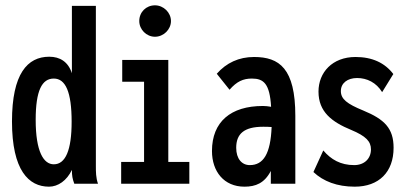

<svg xmlns="http://www.w3.org/2000/svg" viewBox="-20 -690 1540 721"><path d="M164 11C198 11 231 -12 250 -52C250 -30 252 -19 259 0H348C340 -23 340 -44 340 -67V-668H250V-415C236 -458 205 -477 165 -477C83 -477 25 -413 25 -234C25 -50 88 11 164 11ZM182 -73C144 -73 114 -120 114 -240C114 -351 138 -395 182 -395C226 -395 249 -345 249 -233C249 -126 226 -73 182 -73Z M562 -552C594 -552 622 -579 622 -611C622 -643 594 -670 562 -670C529 -670 503 -645 503 -611C503 -579 530 -552 562 -552ZM435 0H691V-82H612V-465H439V-383H521V-82H435Z M898 11C940 11 973 -2 997 -48V0H1089V-255C1089 -433 1029 -476 934 -476C877 -476 830 -454 794 -413L842 -353C869 -384 893 -395 926 -395C970 -395 993 -376 998 -289C987 -291 976 -292 967 -292C847 -292 776 -233 776 -123C776 -46 821 11 898 11ZM867 -135C867 -187 896 -214 968 -214C977 -214 988 -214 1000 -213C996 -112 969 -70 918 -70C888 -70 867 -94 867 -135Z M1312 11C1403 11 1458 -44 1458 -135C1458 -208 1424 -242 1344 -275C1283 -300 1260 -318 1260 -348C1260 -378 1285 -397 1321 -397C1358 -397 1393 -380 1415 -344L1457 -412C1425 -454 1378 -476 1315 -476C1228 -476 1176 -418 1176 -346C1176 -270 1226 -232 1299 -202C1354 -179 1373 -159 1373 -129C1373 -95 1349 -70 1310 -70C1259 -70 1223 -91 1194 -125L1157 -44C1194 -9 1246 11 1312 11Z"/></svg>

Font: Inconsolata Condensed
Style: Bold
Weight: 700
Width: 3
Monospace: yes
Designer: Raph Levien, Cyreal, Brenton Simpson
Foundry: Raph Levien, Cyreal, Google
Version: Version 3.100